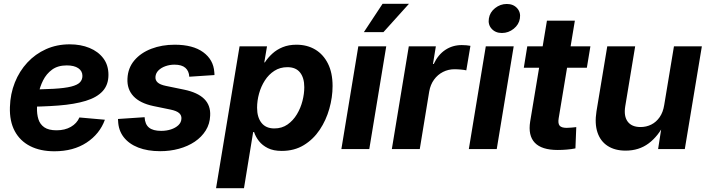

<svg xmlns="http://www.w3.org/2000/svg" viewBox="-20 -777 3694 1001"><path d="M263.7 11.7Q190.4 11.7 137.5 -15.1Q84.5 -42 56.9 -93.5Q29.3 -145 31.7 -218.8Q33.7 -287.6 57.4 -346.9Q81.1 -406.2 122.6 -450.9Q164.1 -495.6 220.2 -520.8Q276.4 -545.9 343.3 -545.9Q400.9 -545.9 446.5 -527.1Q492.2 -508.3 518.8 -472.9Q545.4 -437.5 545.4 -386.7Q545.4 -335 515.4 -302Q485.4 -269 427.2 -251.2Q369.1 -233.4 284.7 -226.8Q200.2 -220.2 90.3 -220.2L105.5 -310.5Q199.2 -310.5 258.8 -314Q318.4 -317.4 351.1 -325.7Q383.8 -334 396.7 -347.7Q409.7 -361.3 409.7 -381.3Q409.7 -406.7 388.2 -421.4Q366.7 -436 328.1 -436Q281.7 -436 251.7 -414.1Q221.7 -392.1 204.6 -357.9Q187.5 -323.7 180.4 -285.9Q173.3 -248 172.9 -215.3Q171.9 -182.1 180.2 -155.5Q188.5 -128.9 210.9 -113.3Q233.4 -97.7 274.9 -97.7Q318.4 -97.7 349.6 -115.7Q380.9 -133.8 394 -164.6L526.9 -152.8Q500 -78.6 431.2 -33.4Q362.3 11.7 263.7 11.7Z M814.9 11.2Q749.5 11.2 700.7 -7.8Q651.9 -26.9 624.5 -62.5Q597.2 -98.1 595.7 -147.5Q595.2 -149.9 595.2 -152.1Q595.2 -154.3 595.2 -156.7L733.9 -166Q735.8 -128.9 756.8 -111.8Q777.8 -94.7 820.3 -94.7Q847.7 -94.7 871.1 -102.3Q894.5 -109.9 909.7 -124Q924.8 -138.2 925.8 -157.7Q927.2 -175.8 913.8 -187.5Q900.4 -199.2 869.6 -205.6L779.8 -224.1Q710 -238.8 675.8 -275.4Q641.6 -312 644.5 -367.2Q647 -422.9 680.7 -462.4Q714.4 -502 769.3 -522.9Q824.2 -543.9 890.6 -543.9Q985.8 -543.9 1039.3 -504.9Q1092.8 -465.8 1097.2 -401.4Q1097.7 -397.5 1097.9 -393.6Q1098.1 -389.6 1098.1 -385.7L966.8 -377Q965.3 -406.7 946.5 -423.3Q927.7 -439.9 889.6 -439.9Q865.2 -439.9 843 -432.1Q820.8 -424.3 806.4 -410.2Q792 -396 790.5 -376.5Q789.1 -358.9 801.8 -347.2Q814.5 -335.4 845.2 -329.1L939.9 -309.6Q1010.7 -294.9 1044.7 -261.2Q1078.6 -227.5 1075.7 -174.3Q1074.2 -131.3 1052.7 -96.9Q1031.2 -62.5 995.4 -38.3Q959.5 -14.2 913.1 -1.5Q866.7 11.2 814.9 11.2Z M1106.4 204.1 1229 -535.6H1372.1L1357.9 -451.7H1360.8Q1376.5 -476.1 1399.7 -497.3Q1422.9 -518.6 1454.1 -531.2Q1485.4 -543.9 1525.4 -543.9Q1581.1 -543.9 1623.3 -518.8Q1665.5 -493.7 1689.7 -445.6Q1713.9 -397.5 1713.9 -328.6Q1713.9 -270 1697 -210.2Q1680.2 -150.4 1647 -100.6Q1613.8 -50.8 1564.2 -20.5Q1514.6 9.8 1448.7 9.8Q1405.8 9.8 1376.7 -4.6Q1347.7 -19 1330.1 -41.5Q1312.5 -64 1304.7 -88.4H1299.8L1252 204.1ZM1410.2 -107.4Q1449.7 -107.4 1479 -127.9Q1508.3 -148.4 1527.8 -180.9Q1547.4 -213.4 1556.9 -250.7Q1566.4 -288.1 1566.4 -322.3Q1566.4 -371.1 1544.4 -398.9Q1522.5 -426.8 1478.5 -426.8Q1439.9 -426.8 1410.4 -407.7Q1380.9 -388.7 1360.8 -357.4Q1340.8 -326.2 1330.6 -289.1Q1320.3 -252 1320.3 -215.3Q1320.3 -165.5 1343.3 -136.5Q1366.2 -107.4 1410.2 -107.4Z M1759.8 0 1848.1 -535.6H1993.7L1905.3 0ZM1877 -609.4 1974.6 -757.3H2112.3L1979 -609.4Z M2022.9 0 2111.3 -535.6H2252.4L2237.3 -443.4H2241.2Q2264.2 -492.2 2302 -517.1Q2339.8 -542 2387.2 -542Q2398.9 -542 2411.1 -541Q2423.3 -540 2432.6 -538.1L2411.1 -410.2Q2401.9 -412.6 2383.8 -414.3Q2365.7 -416 2349.1 -416Q2317.4 -416 2289.6 -401.9Q2261.7 -387.7 2242.9 -361.8Q2224.1 -335.9 2217.8 -300.3L2168.5 0Z M2424.3 0 2512.7 -535.6H2658.2L2569.8 0ZM2596.7 -605Q2563 -605 2543.2 -627Q2523.4 -648.9 2528.8 -680.7Q2533.7 -712.9 2561 -734.6Q2588.4 -756.3 2622.1 -756.3Q2656.2 -756.3 2676 -734.4Q2695.8 -712.4 2690.4 -680.7Q2685.5 -648.9 2658.2 -627Q2630.9 -605 2596.7 -605Z M3058.1 -535.6 3039.6 -423.8H2710.9L2729 -535.6ZM2831.5 -669.4H2977.1L2892.6 -159.7Q2888.2 -133.3 2897.7 -121.8Q2907.2 -110.4 2934.6 -110.4Q2944.3 -110.4 2960.2 -111.8Q2976.1 -113.3 2984.4 -114.3L2980 -3.4Q2959 1 2934.8 2.9Q2910.6 4.9 2887.7 4.9Q2804.2 4.9 2768.3 -32.7Q2732.4 -70.3 2744.1 -143.6Z M3241.7 8.3Q3186 8.3 3148.2 -16.1Q3110.4 -40.5 3095 -86.4Q3079.6 -132.3 3089.8 -196.8L3146 -535.6H3291.5L3239.7 -222.7Q3231.4 -171.4 3252.4 -143.1Q3273.4 -114.7 3319.3 -114.7Q3350.1 -114.7 3375.7 -127.7Q3401.4 -140.6 3419.2 -166.3Q3437 -191.9 3442.9 -229.5L3493.7 -535.6H3639.2L3550.3 0H3411.1L3432.1 -135.7H3445.8Q3412.1 -66.9 3361.6 -29.3Q3311 8.3 3241.7 8.3Z"/></svg>

Font: Inter 20pt
Style: Bold Italic
Weight: 700
Italic angle: -9.3988°
Version: Version 4.001;git-66647c0bb